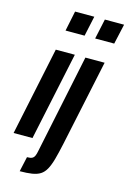

<svg xmlns="http://www.w3.org/2000/svg" viewBox="-156 -808 716 1071"><g transform="rotate(15 202.5 -273.0)"><path d="M115 -627 139 -743H250L225 -627ZM-17 0 90 -510H200L92 0ZM286 -627 311 -743H422L396 -627ZM71 197 90 111Q110 111 119.5 106Q129 101 134 89.5Q139 78 142 61L261 -510H372L267 -14Q255 42 244.5 79.5Q234 117 221 140.5Q208 164 189 176Q170 188 141 192.5Q112 197 71 197Z"/></g></svg>

Font: Saira UltraCondensed ExtraBold
Style: Italic
Weight: 800
Width: 1
Italic angle: -12°
Designer: Hector Gatti with collaboration of the Omnibus-Type team
Foundry: Omnibus-Type
Version: Version 1.101